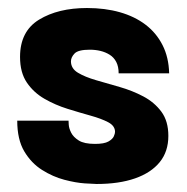

<svg xmlns="http://www.w3.org/2000/svg" viewBox="-20 -449 467 479"><path d="M221 10Q214 10 191.5 8.5Q169 7 140.5 -0.5Q112 -8 85 -25Q58 -42 40.5 -71.5Q23 -101 23 -148H151Q151 -147 151.5 -138Q152 -129 157.5 -118Q163 -107 176.5 -98.5Q190 -90 217 -90Q240 -90 250.5 -96Q261 -102 264 -109Q267 -116 267 -120Q267 -135 250 -144Q233 -153 206 -160.5Q179 -168 148.5 -177.5Q118 -187 91 -202.5Q64 -218 47 -243Q30 -268 30 -307Q30 -371 77.5 -400Q125 -429 197 -429Q242 -429 279 -418.5Q316 -408 343 -387.5Q370 -367 385.5 -336.5Q401 -306 402 -266H276Q276 -283 270 -294.5Q264 -306 253.5 -312.5Q243 -319 230.5 -322Q218 -325 204 -325Q175 -325 166 -315.5Q157 -306 157 -296Q157 -278 174.5 -267.5Q192 -257 219.5 -249Q247 -241 278.5 -232Q310 -223 337.5 -208.5Q365 -194 382.5 -170.5Q400 -147 400 -110Q400 -71 378.5 -44.5Q357 -18 317 -4Q277 10 221 10Z"/></svg>

Font: Darker Grotesque Light Black
Style: Regular
Weight: 900
Version: Version 1.000;gftools[0.9.28]